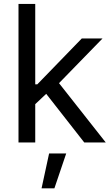

<svg xmlns="http://www.w3.org/2000/svg" viewBox="-20 -748 589 1008"><path d="M159.7 -305.2H175.8L409.2 -545.9H518.1L265.6 -286.6H255.9L159.7 -196.3ZM77.1 -727.5H165V0H77.1ZM213.4 -267.1 275.9 -329.1 535.2 0H422.4ZM237.8 57.6H327.6L265.6 240.7H198.2Z"/></svg>

Font: Raveo Variable
Style: Regular
Weight: 400
Designer: Jakub Foglar, Rasmus Andersson (Inter)
Foundry: Jakubfoglar.com
Version: Version 1.000;Glyphs 3.2.3 (3260)